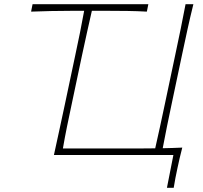

<svg xmlns="http://www.w3.org/2000/svg" viewBox="-20 -733 958 908"><path d="M769.5 155 800 0H235Q248.5 -61 260.5 -117Q272.5 -173 286.5 -238L336 -472Q348.5 -529.5 358.5 -579.8Q368.5 -630 378 -682H333Q269.5 -682 220.5 -680.8Q171.5 -679.5 127 -678L134 -713H681.5L674.5 -678Q631 -680.5 581.8 -681.2Q532.5 -682 468.5 -682H414.5Q402.5 -630 391.5 -579.8Q380.5 -529.5 368 -472L319.5 -242.5Q307 -184.5 296.8 -134Q286.5 -83.5 277.5 -31H597.5Q625.5 -31 654.8 -31Q684 -31 714 -31.5Q726 -83.5 736.8 -134Q747.5 -184.5 760 -242.5L809 -474.5Q823 -540 834.5 -596.2Q846 -652.5 857.5 -713H894.5Q879.5 -652.5 867.2 -596.2Q855 -540 841 -474.5L792 -242.5Q780 -184.5 769.5 -134.2Q759 -84 749.5 -32Q772.5 -32.5 795.8 -33.2Q819 -34 842 -35Q835 -9 829.5 15.5Q824 40 819 63Q814 86 809.5 109.2Q805 132.5 801.5 155Z"/></svg>

Font: Commissioner Flair Thin
Style: Italic
Weight: 100
Italic angle: -12°
Designer: Kostas Bartsokas
Foundry: Kostas Bartsokas
Version: Version 1.000; ttfautohint (v1.8.3)